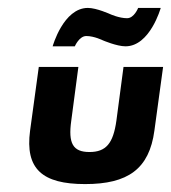

<svg xmlns="http://www.w3.org/2000/svg" viewBox="-20 -457 432 485"><path d="M78 -288 56 -127C43 -30 87 8 195 8C303 8 357 -30 370 -127L392 -288H292L274 -152C266 -95 248 -73 206 -73C164 -73 152 -95 160 -152L178 -288ZM240 -355C240 -355 275 -340 297 -340C359 -340 386 -437 386 -437H329C329 -437 319 -411 301 -411C281 -411 259 -421 259 -421C259 -421 224 -437 202 -437C140 -437 113 -340 113 -340H169C169 -340 180 -366 198 -366C218 -366 240 -355 240 -355Z"/></svg>

Font: Hussar Tani
Style: Kurs
Weight: 700
Foundry: Cannot Into Space Fonts
Version: Version 0.92